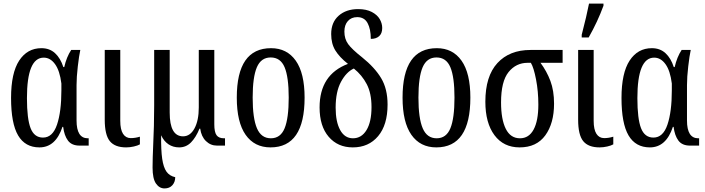

<svg xmlns="http://www.w3.org/2000/svg" viewBox="-20 -816 3952 1076"><path d="M42 -267Q42 -407 87.5 -476.5Q133 -546 212 -546Q258 -546 288.5 -518Q319 -490 335 -440H340Q353 -497 379 -536H430Q423 -504 416 -444Q409 -384 409 -339V-141Q409 -41 472 -41H477V0H426Q382 0 361 -28Q340 -56 334 -105H330Q292 10 201 10Q121 10 81.5 -57Q42 -124 42 -267ZM324 -309V-348Q315 -420 288.5 -456.5Q262 -493 225 -493Q131 -493 131 -266Q131 -150 151.5 -97.5Q172 -45 221 -45Q275 -45 299.5 -117.5Q324 -190 324 -309Z M567 -145V-536H654V-139Q654 -90 669.5 -66Q685 -42 713 -42Q738 -42 764 -50V-7Q752 0 730 5Q708 10 687 10Q624 10 595.5 -25Q567 -60 567 -145Z M835 123Q835 92 836 64Q837 36 838 11Q844 -113 844 -225V-536H931V-185Q931 -52 1006 -52Q1046 -52 1070 -96.5Q1094 -141 1094 -214V-536H1181V-119Q1181 -76 1193.5 -58.5Q1206 -41 1235 -41H1241V0H1196Q1160 0 1134 -25.5Q1108 -51 1102 -95H1098Q1078 -46 1050.5 -18Q1023 10 984 10Q950 10 924 -7.5Q898 -25 883 -58Q882 26 889 74Q896 122 913 146Q930 170 962 177Q962 204 946 222Q930 240 902 240Q873 240 854 212.5Q835 185 835 123Z M1307 -269Q1307 -546 1499 -546Q1588 -546 1637.5 -476Q1687 -406 1687 -269Q1687 10 1496 10Q1406 10 1356.5 -60.5Q1307 -131 1307 -269ZM1598 -269Q1598 -384 1575 -439Q1552 -494 1497 -494Q1443 -494 1419.5 -439Q1396 -384 1396 -269Q1396 -153 1420 -97Q1444 -41 1498 -41Q1552 -41 1575 -97Q1598 -153 1598 -269Z M1771 -214Q1771 -398 1930 -458Q1883 -495 1859.5 -533Q1836 -571 1836 -625Q1836 -691 1878 -728Q1920 -765 1987 -765Q2033 -765 2063.5 -749Q2094 -733 2108 -709Q2122 -685 2122 -659Q2122 -629 2105 -613.5Q2088 -598 2058 -598Q2058 -653 2040 -686.5Q2022 -720 1982 -720Q1949 -720 1929.5 -698Q1910 -676 1910 -639Q1910 -598 1931 -569Q1952 -540 2009 -495Q2080 -438 2116 -378Q2152 -318 2152 -230Q2152 -116 2099 -53Q2046 10 1957 10Q1873 10 1822 -49.5Q1771 -109 1771 -214ZM2062 -216Q2062 -293 2035.5 -344Q2009 -395 1963 -432Q1921 -413 1891 -357.5Q1861 -302 1861 -213Q1861 -133 1886.5 -87Q1912 -41 1958 -41Q2006 -41 2034 -87Q2062 -133 2062 -216Z M2236 -269Q2236 -546 2428 -546Q2517 -546 2566.5 -476Q2616 -406 2616 -269Q2616 10 2425 10Q2335 10 2285.5 -60.5Q2236 -131 2236 -269ZM2527 -269Q2527 -384 2504 -439Q2481 -494 2426 -494Q2372 -494 2348.5 -439Q2325 -384 2325 -269Q2325 -153 2349 -97Q2373 -41 2427 -41Q2481 -41 2504 -97Q2527 -153 2527 -269Z M2700 -246Q2700 -389 2767.5 -462.5Q2835 -536 2953 -536H3133V-464H3009Q3044 -417 3064.5 -362.5Q3085 -308 3085 -235Q3085 -125 3036 -57.5Q2987 10 2892 10Q2802 10 2751 -58.5Q2700 -127 2700 -246ZM2997 -230Q2997 -304 2984 -371Q2971 -438 2955 -464H2937Q2872 -464 2830 -412Q2788 -360 2788 -242Q2788 -147 2814.5 -94Q2841 -41 2894 -41Q2944 -41 2970.5 -90Q2997 -139 2997 -230Z M3220 -145V-536H3307V-139Q3307 -90 3322.5 -66Q3338 -42 3366 -42Q3391 -42 3417 -50V-7Q3405 0 3383 5Q3361 10 3340 10Q3277 10 3248.5 -25Q3220 -60 3220 -145ZM3240 -621Q3268 -729 3281 -796H3362V-784Q3329 -694 3279 -606H3240Z M3463 -267Q3463 -407 3508.5 -476.5Q3554 -546 3633 -546Q3679 -546 3709.5 -518Q3740 -490 3756 -440H3761Q3774 -497 3800 -536H3851Q3844 -504 3837 -444Q3830 -384 3830 -339V-141Q3830 -41 3893 -41H3898V0H3847Q3803 0 3782 -28Q3761 -56 3755 -105H3751Q3713 10 3622 10Q3542 10 3502.5 -57Q3463 -124 3463 -267ZM3745 -309V-348Q3736 -420 3709.5 -456.5Q3683 -493 3646 -493Q3552 -493 3552 -266Q3552 -150 3572.5 -97.5Q3593 -45 3642 -45Q3696 -45 3720.5 -117.5Q3745 -190 3745 -309Z"/></svg>

Font: Noto Serif Cond
Style: Regular
Weight: 400
Width: 3
Designer: Monotype Design Team
Foundry: Monotype Imaging Inc.
Version: Version 1.001